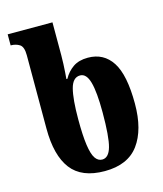

<svg xmlns="http://www.w3.org/2000/svg" viewBox="-114 -845 798 940"><g transform="rotate(-15 284.5 -375.0)"><path d="M301 10Q184 10 131 -59.5Q78 -129 78 -265V-637Q78 -680 59 -692Q40 -704 14 -704V-760H241V-593Q241 -573 240 -549.5Q239 -526 237.5 -505.5Q236 -485 235 -474H240Q258 -507 287.5 -527.5Q317 -548 363 -548Q443 -548 485.5 -482.5Q528 -417 528 -271Q528 -139 473 -64.5Q418 10 301 10ZM303 -48Q336 -48 350 -97.5Q364 -147 364 -271Q364 -374 350 -424Q336 -474 304 -474Q267 -474 253.5 -422.5Q240 -371 240 -269Q240 -186 247 -137.5Q254 -89 268 -68.5Q282 -48 303 -48Z"/></g></svg>

Font: Noto Serif ExtraCondensed Black
Style: Regular
Weight: 900
Width: 2
Designer: Monotype Design Team
Foundry: Monotype Imaging Inc.
Version: Version 2.015; ttfautohint (v1.8.4.7-5d5b)